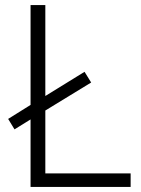

<svg xmlns="http://www.w3.org/2000/svg" viewBox="-20 -734 555 754"><path d="M100 0V-265L37 -226L12 -267L100 -322V-714H158V-357L312 -452L338 -410L158 -300V-53H493V0Z"/></svg>

Font: Noto Sans Gurmukhi UI Light
Style: Regular
Weight: 300
Designer: Jelle Bosma - Monotype Design Team
Foundry: Monotype Imaging Inc.
Version: Version 2.004; ttfautohint (v1.8.4.7-5d5b)